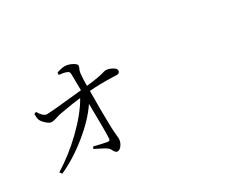

<svg xmlns="http://www.w3.org/2000/svg" viewBox="-119 -1103 1738 1471"><g transform="rotate(-30 750.0 -367.5)"><path d="M565.4 16.6Q549.8 16.6 536.1 -9.8Q527.3 -27.3 519.5 -34.2Q499 -51.8 441.4 -79.1Q422.9 -87.9 414.1 -92.8L421.9 -110.4Q503.9 -89.8 537.1 -85Q555.7 -82 557.6 -98.6Q562.5 -145.5 557.6 -409.2Q490.2 -307.6 365.2 -206.1Q240.2 -104.5 113.3 -47.9L98.6 -68.4Q225.6 -146.5 340.8 -257.8Q462.9 -376 521.5 -481.4Q456.1 -474.6 342.8 -454.1Q335 -453.1 331.1 -452.1Q312.5 -448.2 286.1 -439.5Q257.8 -430.7 242.2 -430.7Q223.6 -429.7 196.3 -455.1Q170.9 -477.5 163.1 -496.1Q156.2 -513.7 156.2 -550.8L174.8 -558.6Q210 -500 241.2 -501Q290 -502 490.2 -523.4Q536.1 -528.3 556.6 -530.3Q556.6 -606.4 554.7 -674.8Q554.7 -687.5 549.3 -693.4Q543.9 -699.2 530.3 -705.1Q509.8 -712.9 467.8 -716.8L468.8 -737.3Q512.7 -752 540 -752Q570.3 -752 604.5 -734.4Q635.7 -716.8 635.7 -704.1Q635.7 -693.4 628.9 -680.7Q620.1 -663.1 618.2 -643.6Q613.3 -596.7 613.3 -536.1Q730.5 -548.8 780.3 -565.4Q789.1 -568.4 793.9 -568.4Q822.3 -568.4 850.6 -552.7Q880.9 -537.1 880.9 -518.6Q880.9 -507.8 874 -501Q867.2 -494.1 856.4 -494.1Q845.7 -494.1 818.4 -495.1Q707 -499 613.3 -491.2Q611.3 -315.4 615.2 -172.9Q616.2 -138.7 620.1 -100.6Q623 -77.1 623 -66.4Q623 -36.1 605 -9.8Q586.9 16.6 565.4 16.6Z"/></g></svg>

Font: Bpmf Zihi Box R
Style: R
Weight: 400
Foundry: But Ko
Version: Version 1.320